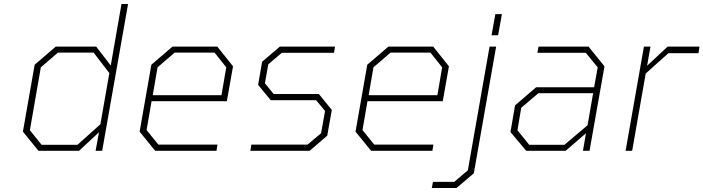

<svg xmlns="http://www.w3.org/2000/svg" viewBox="-20 -757 3532 964"><path d="M173 0 95 -96 154 -432 260 -523H463L536 -428L590 -737H623L493 0H460L477 -93L377 0ZM369 -30 484 -133 529 -390 450 -493H271L185 -419L130 -103L189 -30Z M759 0 681 -96 740 -432 846 -523H1071L1150 -424L1119 -249H741L716 -104L775 -31H1072L1067 0ZM747 -279H1092L1116 -419L1057 -493H857L771 -419Z M1237 0 1242 -31H1524L1592 -88L1612 -200L1567 -254H1339L1276 -331L1296 -447L1385 -523H1662L1657 -492H1395L1327 -434L1310 -339L1354 -285H1581L1646 -205L1623 -76L1535 0Z M1843 0 1765 -96 1824 -432 1930 -523H2155L2234 -424L2203 -249H1825L1800 -104L1859 -31H2156L2151 0ZM1831 -279H2176L2200 -419L2141 -493H1941L1855 -419Z M2448 -580 2467 -686H2500L2481 -580ZM2148 187 2154 156H2261L2329 98L2438 -523H2471L2359 113L2272 187Z M2622 0 2543 -94 2566 -228 2672 -319H2963L2981 -419L2921 -492H2678L2684 -523H2935L3015 -424L2940 0H2907L2922 -88L2820 0ZM2637 -30H2814L2930 -128L2958 -289H2683L2597 -216L2578 -103Z M3121 0 3213 -523H3246L3229 -427L3332 -523H3492L3487 -490H3336L3222 -388L3154 0Z"/></svg>

Font: Tomorrow ExtraLight
Style: Italic
Weight: 275
Italic angle: -10°
Designer: Tony de Marco, Monica Rizzolli
Foundry: Just in Type
Version: Version 2.002